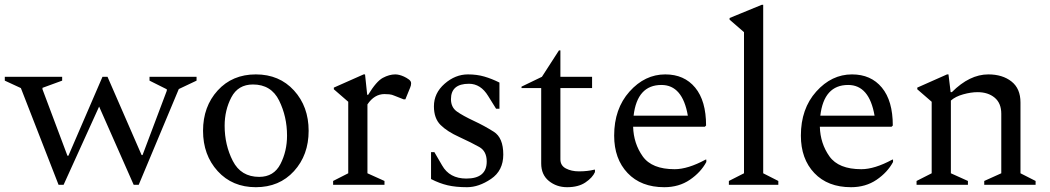

<svg xmlns="http://www.w3.org/2000/svg" viewBox="-43 -770 4373 800"><path d="M201 0 44 -403 -23 -434V-450H216V-434L134 -404V-398L238 -121H242L384 -450H405L547 -124H551L652 -392V-398L580 -434V-450H776V-434L702 -399L535 0H514L370 -326L222 0Z M1023 10Q925 10 864 -57Q803 -124 803 -225Q803 -326 864 -393Q925 -460 1023 -460Q1121 -460 1182 -393Q1243 -326 1243 -225Q1243 -124 1182 -57Q1121 10 1023 10ZM1037 -33Q1098 -33 1125.5 -86.5Q1153 -140 1153 -205Q1153 -284 1120 -351Q1087 -418 1011 -418Q949 -418 921 -364.5Q893 -311 893 -246Q893 -166 927 -99.5Q961 -33 1037 -33Z M1345 0V-16L1408 -48V-346L1348 -398V-405L1472 -460H1478L1487 -375H1491Q1525 -431 1552 -445.5Q1579 -460 1604 -460Q1620 -460 1640 -451Q1651 -446 1660.5 -439Q1670 -432 1670 -423Q1670 -414 1666 -405L1646 -356H1639L1601 -371Q1590 -376 1579.5 -377Q1569 -378 1559 -378Q1517 -378 1488 -335V-48L1559 -16V0Z M1903 10Q1856 10 1822 2Q1788 -6 1753 -24V-136H1767L1799 -81Q1830 -26 1900 -26Q1985 -26 1985 -97Q1985 -140 1954 -157.5Q1923 -175 1871 -199Q1820 -222 1792.5 -249.5Q1765 -277 1765 -327Q1765 -382 1809.5 -421Q1854 -460 1907 -460Q1944 -460 1975 -451Q2006 -442 2038 -426V-317H2024L1991 -370Q1960 -421 1911 -421Q1836 -421 1836 -357Q1836 -323 1860.5 -305.5Q1885 -288 1932 -266Q1975 -246 2014.5 -221Q2054 -196 2054 -126Q2054 -59 2003 -24.5Q1952 10 1903 10Z M2320 10Q2276 10 2244 -16Q2212 -42 2212 -89V-403H2130V-409L2215 -450L2286 -560H2292V-450H2424V-403H2292V-106Q2292 -80 2315 -68Q2338 -56 2369 -56Q2405 -56 2433 -63H2436V-53Q2426 -30 2396.5 -10Q2367 10 2320 10Z M2725 10Q2628 10 2572 -49Q2516 -108 2516 -205Q2516 -317 2580 -388.5Q2644 -460 2729 -460Q2808 -460 2853.5 -405Q2899 -350 2899 -247L2894 -242H2595Q2597 -172 2635 -118.5Q2673 -65 2768 -65Q2823 -65 2897 -105H2900V-95Q2877 -52 2831.5 -21Q2786 10 2725 10ZM2713 -416Q2612 -416 2597 -288H2823Q2801 -416 2713 -416Z M2994 0V-16L3057 -48V-636L2997 -688V-695L3131 -750H3137V-48L3200 -16V0Z M3503 10Q3406 10 3350 -49Q3294 -108 3294 -205Q3294 -317 3358 -388.5Q3422 -460 3507 -460Q3586 -460 3631.5 -405Q3677 -350 3677 -247L3672 -242H3373Q3375 -172 3413 -118.5Q3451 -65 3546 -65Q3601 -65 3675 -105H3678V-95Q3655 -52 3609.5 -21Q3564 10 3503 10ZM3491 -416Q3390 -416 3375 -288H3601Q3579 -416 3491 -416Z M3776 0V-16L3839 -48V-346L3779 -398V-405L3903 -460H3909L3918 -386H3923Q3997 -460 4075 -460Q4134 -460 4171.5 -430.5Q4209 -401 4209 -343V-48L4272 -16V0H4058V-16L4129 -48V-296Q4129 -340 4101.5 -363Q4074 -386 4030 -386Q4003 -386 3970.5 -377Q3938 -368 3919 -351V-48L3990 -16V0Z"/></svg>

Font: Spectral
Style: Regular
Weight: 400
Designer: Jean-Baptiste Levee
Foundry: Production Type
Version: Version 1.002